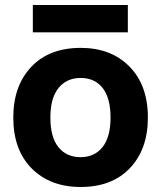

<svg xmlns="http://www.w3.org/2000/svg" viewBox="-20 -737 643 766"><path d="M302 9Q180 9 106.5 -65Q33 -139 33 -268Q33 -394 104.5 -470Q176 -546 302 -546Q423 -546 496.5 -471.5Q570 -397 570 -268Q570 -142 498.5 -66.5Q427 9 302 9ZM213 -150Q245 -110 301 -110Q357 -110 389 -150Q421 -190 421 -268Q421 -346 389.5 -386Q358 -426 302 -426Q246 -426 213.5 -386Q181 -346 181 -268Q181 -190 213 -150ZM111 -608V-717H490V-608Z"/></svg>

Font: Mona Sans
Style: Bold
Weight: 700
Designer: Deni Anggara
Foundry: GitHub
Version: Version 2.000;Glyphs 3.2.3 (3260)